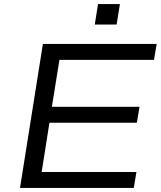

<svg xmlns="http://www.w3.org/2000/svg" viewBox="-20 -920 787 940"><path d="M78 0 190 -705H747L734 -627H271L234 -397H663L650 -319H222L184 -78H648L635 0ZM444 -800 460 -900H567L551 -800Z"/></svg>

Font: Nunito Sans 10pt Expanded
Style: Italic
Weight: 400
Width: 7
Italic angle: -9°
Designer: Vernon Adams
Foundry: Vernon Adams
Version: Version 3.101;gftools[0.9.27]